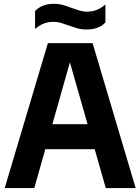

<svg xmlns="http://www.w3.org/2000/svg" viewBox="-20 -960 716 980"><path d="M4 0 224.5 -740H452.5L672.5 0H520L328.5 -671H345L155 0ZM148 -198.5 179.5 -326H496.5L527.5 -198.5ZM421 -809.5Q395 -809.5 373 -816Q351 -822.5 330 -830Q311.5 -837 292.8 -842.8Q274 -848.5 254 -848.5Q224.5 -848.5 202.5 -839.5Q180.5 -830.5 159 -812V-904Q177.5 -922.5 200.8 -931.5Q224 -940.5 256 -940.5Q282 -940.5 304.2 -933.8Q326.5 -927 347 -919Q366 -912.5 384.8 -906.5Q403.5 -900.5 423 -900.5Q452.5 -900.5 474.5 -909.8Q496.5 -919 518 -937V-845Q500 -827 476.8 -818.2Q453.5 -809.5 421 -809.5Z"/></svg>

Font: Encode Sans SemiCondensed
Style: Bold
Weight: 700
Width: 4
Designer: Multiple Designers
Foundry: Impallari Type
Version: Version 3.002